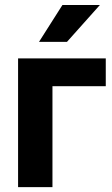

<svg xmlns="http://www.w3.org/2000/svg" viewBox="-20 -768 459 788"><path d="M140.1 -596.2H254.9L390.1 -747.6H236.3ZM414.1 -528.3H54.2V0H195.3V-414.1H414.1Z"/></svg>

Font: Roboto
Style: Bold
Weight: 700
Designer: Google
Version: Version 2.137; 2017